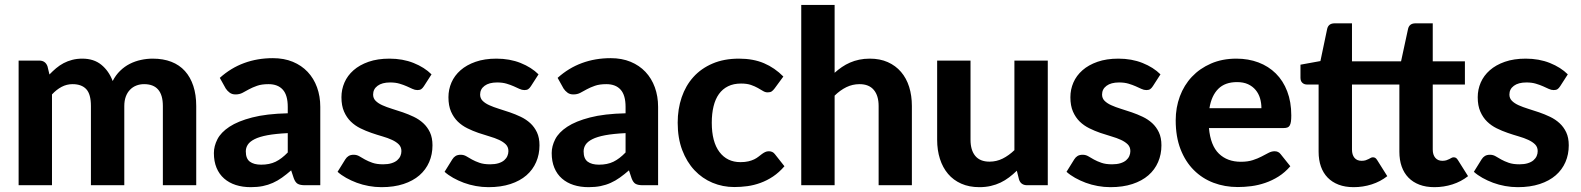

<svg xmlns="http://www.w3.org/2000/svg" viewBox="-20 -766 6537 794"><path d="M57 0V-515.5H142Q168 -515.5 176.5 -491.5L184.5 -458Q198 -472 212.2 -484Q226.5 -496 243 -504.8Q259.5 -513.5 278.8 -518.5Q298 -523.5 320.5 -523.5Q368 -523.5 399 -498.2Q430 -473 446 -431Q458.5 -455.5 476.8 -473.2Q495 -491 516.8 -502Q538.5 -513 562.8 -518.2Q587 -523.5 611.5 -523.5Q655 -523.5 688.5 -510.5Q722 -497.5 744.8 -472.2Q767.5 -447 779.5 -410.5Q791.5 -374 791.5 -327.5V0H653.5V-327.5Q653.5 -418 576 -418Q558.5 -418 543.8 -412.2Q529 -406.5 517.8 -395Q506.5 -383.5 500.2 -366.5Q494 -349.5 494 -327.5V0H356V-327.5Q356 -376.5 336.8 -397.2Q317.5 -418 280 -418Q256 -418 234.8 -406.8Q213.5 -395.5 195 -375.5V0Z M1170 -215.5Q1119.5 -213 1086 -206.8Q1052.5 -200.5 1032.8 -190.5Q1013 -180.5 1004.8 -167.8Q996.5 -155 996.5 -140Q996.5 -110 1013.2 -97.5Q1030 -85 1060 -85Q1094.5 -85 1119.8 -97.2Q1145 -109.5 1170 -135.5ZM889 -444Q934.5 -485 989.5 -505.2Q1044.5 -525.5 1108.5 -525.5Q1154.5 -525.5 1190.8 -510.5Q1227 -495.5 1252.2 -468.8Q1277.5 -442 1291 -405Q1304.5 -368 1304.5 -324V0H1241.5Q1222 0 1211.8 -5.5Q1201.5 -11 1195 -28.5L1184 -61.5Q1164.5 -44.5 1146.2 -31.5Q1128 -18.5 1108.5 -9.8Q1089 -1 1066.8 3.5Q1044.5 8 1017 8Q983 8 955 -1Q927 -10 906.8 -27.8Q886.5 -45.5 875.5 -72Q864.5 -98.5 864.5 -133Q864.5 -161.5 879 -190Q893.5 -218.5 928.8 -241.8Q964 -265 1022.8 -280.2Q1081.5 -295.5 1170 -297.5V-324Q1170 -372.5 1149.5 -395.2Q1129 -418 1090.5 -418Q1062 -418 1043 -411.2Q1024 -404.5 1009.8 -396.8Q995.5 -389 983 -382.2Q970.5 -375.5 954 -375.5Q939.5 -375.5 929.8 -382.8Q920 -390 913.5 -400Z M1733 -409.5Q1727.5 -401 1721.8 -397.2Q1716 -393.5 1706 -393.5Q1696 -393.5 1685.5 -398.5Q1675 -403.5 1662 -409.2Q1649 -415 1632.2 -420Q1615.5 -425 1593.5 -425Q1560 -425 1541.5 -411.2Q1523 -397.5 1523 -375Q1523 -359.5 1533.5 -349Q1544 -338.5 1561.2 -330.8Q1578.5 -323 1600.5 -316.2Q1622.5 -309.5 1645.8 -301.5Q1669 -293.5 1691 -283Q1713 -272.5 1730.2 -256.8Q1747.5 -241 1758 -218.8Q1768.5 -196.5 1768.5 -165Q1768.5 -127.5 1754.8 -95.8Q1741 -64 1714.5 -41Q1688 -18 1648.5 -5Q1609 8 1557.5 8Q1531 8 1505 3.2Q1479 -1.5 1455.5 -10.2Q1432 -19 1411.5 -30.5Q1391 -42 1376 -55.5L1408 -107Q1413.5 -116 1421.8 -121Q1430 -126 1443 -126Q1455.5 -126 1466 -119.8Q1476.5 -113.5 1489.5 -106.2Q1502.5 -99 1520.2 -92.8Q1538 -86.5 1564.5 -86.5Q1584.5 -86.5 1599 -91Q1613.5 -95.5 1622.5 -103.2Q1631.5 -111 1635.8 -120.8Q1640 -130.5 1640 -141Q1640 -158 1629.2 -168.8Q1618.5 -179.5 1601.2 -187.5Q1584 -195.5 1561.5 -202Q1539 -208.5 1515.8 -216.5Q1492.5 -224.5 1470.2 -235.5Q1448 -246.5 1430.8 -263.2Q1413.5 -280 1402.8 -304.5Q1392 -329 1392 -364Q1392 -396 1404.5 -424.8Q1417 -453.5 1442 -475.5Q1467 -497.5 1504.2 -510.5Q1541.5 -523.5 1590.5 -523.5Q1645.5 -523.5 1690.5 -505.5Q1735.5 -487.5 1764.5 -458.5Z M2175.5 -409.5Q2170 -401 2164.2 -397.2Q2158.5 -393.5 2148.5 -393.5Q2138.5 -393.5 2128 -398.5Q2117.5 -403.5 2104.5 -409.2Q2091.5 -415 2074.8 -420Q2058 -425 2036 -425Q2002.5 -425 1984 -411.2Q1965.5 -397.5 1965.5 -375Q1965.5 -359.5 1976 -349Q1986.5 -338.5 2003.8 -330.8Q2021 -323 2043 -316.2Q2065 -309.5 2088.2 -301.5Q2111.5 -293.5 2133.5 -283Q2155.5 -272.5 2172.8 -256.8Q2190 -241 2200.5 -218.8Q2211 -196.5 2211 -165Q2211 -127.5 2197.2 -95.8Q2183.5 -64 2157 -41Q2130.5 -18 2091 -5Q2051.5 8 2000 8Q1973.5 8 1947.5 3.2Q1921.5 -1.5 1898 -10.2Q1874.5 -19 1854 -30.5Q1833.5 -42 1818.5 -55.5L1850.5 -107Q1856 -116 1864.2 -121Q1872.5 -126 1885.5 -126Q1898 -126 1908.5 -119.8Q1919 -113.5 1932 -106.2Q1945 -99 1962.8 -92.8Q1980.5 -86.5 2007 -86.5Q2027 -86.5 2041.5 -91Q2056 -95.5 2065 -103.2Q2074 -111 2078.2 -120.8Q2082.5 -130.5 2082.5 -141Q2082.5 -158 2071.8 -168.8Q2061 -179.5 2043.8 -187.5Q2026.5 -195.5 2004 -202Q1981.5 -208.5 1958.2 -216.5Q1935 -224.5 1912.8 -235.5Q1890.5 -246.5 1873.2 -263.2Q1856 -280 1845.2 -304.5Q1834.5 -329 1834.5 -364Q1834.5 -396 1847 -424.8Q1859.5 -453.5 1884.5 -475.5Q1909.5 -497.5 1946.8 -510.5Q1984 -523.5 2033 -523.5Q2088 -523.5 2133 -505.5Q2178 -487.5 2207 -458.5Z M2567 -215.5Q2516.5 -213 2483 -206.8Q2449.5 -200.5 2429.8 -190.5Q2410 -180.5 2401.8 -167.8Q2393.5 -155 2393.5 -140Q2393.5 -110 2410.2 -97.5Q2427 -85 2457 -85Q2491.5 -85 2516.8 -97.2Q2542 -109.5 2567 -135.5ZM2286 -444Q2331.5 -485 2386.5 -505.2Q2441.5 -525.5 2505.5 -525.5Q2551.5 -525.5 2587.8 -510.5Q2624 -495.5 2649.2 -468.8Q2674.5 -442 2688 -405Q2701.5 -368 2701.5 -324V0H2638.5Q2619 0 2608.8 -5.5Q2598.5 -11 2592 -28.5L2581 -61.5Q2561.5 -44.5 2543.2 -31.5Q2525 -18.5 2505.5 -9.8Q2486 -1 2463.8 3.5Q2441.5 8 2414 8Q2380 8 2352 -1Q2324 -10 2303.8 -27.8Q2283.5 -45.5 2272.5 -72Q2261.5 -98.5 2261.5 -133Q2261.5 -161.5 2276 -190Q2290.5 -218.5 2325.8 -241.8Q2361 -265 2419.8 -280.2Q2478.5 -295.5 2567 -297.5V-324Q2567 -372.5 2546.5 -395.2Q2526 -418 2487.5 -418Q2459 -418 2440 -411.2Q2421 -404.5 2406.8 -396.8Q2392.5 -389 2380 -382.2Q2367.5 -375.5 2351 -375.5Q2336.5 -375.5 2326.8 -382.8Q2317 -390 2310.5 -400Z M3183.5 -400.5Q3177.5 -392.5 3171.5 -388.2Q3165.5 -384 3154.5 -384Q3144.5 -384 3135.2 -389.8Q3126 -395.5 3114 -402.2Q3102 -409 3085.5 -414.8Q3069 -420.5 3044.5 -420.5Q3013.5 -420.5 2990.8 -409.2Q2968 -398 2953 -377Q2938 -356 2930.8 -326Q2923.5 -296 2923.5 -258.5Q2923.5 -179.5 2955.2 -137.5Q2987 -95.5 3042 -95.5Q3061 -95.5 3074.8 -98.8Q3088.5 -102 3098.8 -107Q3109 -112 3116.5 -118Q3124 -124 3130.8 -129Q3137.5 -134 3144.2 -137.2Q3151 -140.5 3159.5 -140.5Q3175.5 -140.5 3184.5 -128.5L3224 -78.5Q3202 -53 3177 -36.2Q3152 -19.5 3125.2 -9.8Q3098.5 0 3071 3.8Q3043.5 7.5 3016.5 7.5Q2969 7.5 2926.5 -10.2Q2884 -28 2852 -62Q2820 -96 2801.2 -145.5Q2782.5 -195 2782.5 -258.5Q2782.5 -315 2799 -363.5Q2815.5 -412 2847.5 -447.5Q2879.5 -483 2926.8 -503.2Q2974 -523.5 3036 -523.5Q3095 -523.5 3139.5 -504.5Q3184 -485.5 3219.5 -449.5Z M3431.5 -465Q3446 -478 3461.8 -488.8Q3477.5 -499.5 3495.2 -507.2Q3513 -515 3533.2 -519.2Q3553.5 -523.5 3577 -523.5Q3619 -523.5 3651.5 -509Q3684 -494.5 3706.2 -468.5Q3728.5 -442.5 3739.8 -406.5Q3751 -370.5 3751 -327.5V0H3613.5V-327.5Q3613.5 -370.5 3593.5 -394.2Q3573.5 -418 3534.5 -418Q3505.5 -418 3480 -405.5Q3454.5 -393 3431.5 -370.5V0H3293.5V-745.5H3431.5Z M4313 -515.5V0H4228Q4201.5 0 4194 -24L4185 -60Q4169.5 -45 4153 -32.5Q4136.5 -20 4117.8 -11Q4099 -2 4077.2 3Q4055.5 8 4030 8Q3988 8 3955.2 -6.5Q3922.5 -21 3900.5 -47Q3878.5 -73 3867 -109Q3855.5 -145 3855.5 -188V-515.5H3993.5V-188Q3993.5 -145 4013.2 -121.2Q4033 -97.5 4072 -97.5Q4101 -97.5 4126.5 -110.2Q4152 -123 4175 -145V-515.5Z M4747.5 -409.5Q4742 -401 4736.2 -397.2Q4730.5 -393.5 4720.5 -393.5Q4710.5 -393.5 4700 -398.5Q4689.5 -403.5 4676.5 -409.2Q4663.5 -415 4646.8 -420Q4630 -425 4608 -425Q4574.5 -425 4556 -411.2Q4537.5 -397.5 4537.5 -375Q4537.5 -359.5 4548 -349Q4558.5 -338.5 4575.8 -330.8Q4593 -323 4615 -316.2Q4637 -309.5 4660.2 -301.5Q4683.5 -293.5 4705.5 -283Q4727.5 -272.5 4744.8 -256.8Q4762 -241 4772.5 -218.8Q4783 -196.5 4783 -165Q4783 -127.5 4769.2 -95.8Q4755.5 -64 4729 -41Q4702.5 -18 4663 -5Q4623.5 8 4572 8Q4545.5 8 4519.5 3.2Q4493.5 -1.5 4470 -10.2Q4446.5 -19 4426 -30.5Q4405.5 -42 4390.5 -55.5L4422.5 -107Q4428 -116 4436.2 -121Q4444.5 -126 4457.5 -126Q4470 -126 4480.5 -119.8Q4491 -113.5 4504 -106.2Q4517 -99 4534.8 -92.8Q4552.5 -86.5 4579 -86.5Q4599 -86.5 4613.5 -91Q4628 -95.5 4637 -103.2Q4646 -111 4650.2 -120.8Q4654.5 -130.5 4654.5 -141Q4654.5 -158 4643.8 -168.8Q4633 -179.5 4615.8 -187.5Q4598.5 -195.5 4576 -202Q4553.5 -208.5 4530.2 -216.5Q4507 -224.5 4484.8 -235.5Q4462.5 -246.5 4445.2 -263.2Q4428 -280 4417.2 -304.5Q4406.5 -329 4406.5 -364Q4406.5 -396 4419 -424.8Q4431.5 -453.5 4456.5 -475.5Q4481.5 -497.5 4518.8 -510.5Q4556 -523.5 4605 -523.5Q4660 -523.5 4705 -505.5Q4750 -487.5 4779 -458.5Z M5196.5 -318.5Q5196.5 -340 5190.8 -359.5Q5185 -379 5172.5 -394Q5160 -409 5141 -417.8Q5122 -426.5 5095.5 -426.5Q5046 -426.5 5018 -398.5Q4990 -370.5 4981.5 -318.5ZM4979.5 -236.5Q4986 -164 5020.8 -130.5Q5055.5 -97 5111.5 -97Q5140 -97 5160.8 -103.8Q5181.5 -110.5 5197.2 -118.8Q5213 -127 5225.8 -133.8Q5238.5 -140.5 5251 -140.5Q5267 -140.5 5276 -128.5L5316 -78.5Q5294 -53 5267.5 -36.2Q5241 -19.5 5212.5 -9.8Q5184 0 5155 3.8Q5126 7.5 5099 7.5Q5045 7.5 4998.2 -10.2Q4951.5 -28 4916.8 -62.8Q4882 -97.5 4862 -149Q4842 -200.5 4842 -268.5Q4842 -321 4859.2 -367.5Q4876.5 -414 4909 -448.5Q4941.5 -483 4988 -503.2Q5034.5 -523.5 5093 -523.5Q5142.5 -523.5 5184.2 -507.8Q5226 -492 5256.2 -462Q5286.5 -432 5303.2 -388.2Q5320 -344.5 5320 -288.5Q5320 -273 5318.5 -263Q5317 -253 5313.5 -247Q5310 -241 5304 -238.8Q5298 -236.5 5288.5 -236.5Z M5578 8Q5543 8 5516 -2.2Q5489 -12.5 5470.5 -31.5Q5452 -50.5 5442.5 -77.5Q5433 -104.5 5433 -138.5V-416.5H5384.5Q5373.5 -416.5 5365.8 -423.5Q5358 -430.5 5358 -444.5V-498.5L5440.5 -513.5L5468.5 -647Q5474 -669.5 5499 -669.5H5571V-512.5H5774L5803 -647Q5808.5 -669.5 5833.5 -669.5H5905V-512.5H6038V-416.5H5905V-147.5Q5905 -126 5915.5 -113.5Q5926 -101 5944.5 -101Q5954.5 -101 5961.5 -103.2Q5968.5 -105.5 5973.5 -108.2Q5978.5 -111 5982.8 -113.2Q5987 -115.5 5991.5 -115.5Q5997.5 -115.5 6001.5 -112.8Q6005.5 -110 6009.5 -103.5L6051 -37.5Q6022.5 -15 5986.5 -3.5Q5950.5 8 5912 8Q5877 8 5850 -2.2Q5823 -12.5 5804.5 -31.5Q5786 -50.5 5776.5 -77.5Q5767 -104.5 5767 -138.5V-416.5H5571V-147.5Q5571 -126 5581.2 -113.5Q5591.5 -101 5610.5 -101Q5620.5 -101 5627.5 -103.2Q5634.5 -105.5 5639.5 -108.2Q5644.5 -111 5648.8 -113.2Q5653 -115.5 5657.5 -115.5Q5663.5 -115.5 5667.5 -112.8Q5671.5 -110 5675.5 -103.5L5717 -37.5Q5688.5 -15 5652.5 -3.5Q5616.5 8 5578 8Z M6432 -409.5Q6426.5 -401 6420.8 -397.2Q6415 -393.5 6405 -393.5Q6395 -393.5 6384.5 -398.5Q6374 -403.5 6361 -409.2Q6348 -415 6331.2 -420Q6314.5 -425 6292.5 -425Q6259 -425 6240.5 -411.2Q6222 -397.5 6222 -375Q6222 -359.5 6232.5 -349Q6243 -338.5 6260.2 -330.8Q6277.5 -323 6299.5 -316.2Q6321.5 -309.5 6344.8 -301.5Q6368 -293.5 6390 -283Q6412 -272.5 6429.2 -256.8Q6446.5 -241 6457 -218.8Q6467.5 -196.5 6467.5 -165Q6467.5 -127.5 6453.8 -95.8Q6440 -64 6413.5 -41Q6387 -18 6347.5 -5Q6308 8 6256.5 8Q6230 8 6204 3.2Q6178 -1.5 6154.5 -10.2Q6131 -19 6110.5 -30.5Q6090 -42 6075 -55.5L6107 -107Q6112.5 -116 6120.8 -121Q6129 -126 6142 -126Q6154.5 -126 6165 -119.8Q6175.5 -113.5 6188.5 -106.2Q6201.5 -99 6219.2 -92.8Q6237 -86.5 6263.5 -86.5Q6283.5 -86.5 6298 -91Q6312.5 -95.5 6321.5 -103.2Q6330.5 -111 6334.8 -120.8Q6339 -130.5 6339 -141Q6339 -158 6328.2 -168.8Q6317.5 -179.5 6300.2 -187.5Q6283 -195.5 6260.5 -202Q6238 -208.5 6214.8 -216.5Q6191.5 -224.5 6169.2 -235.5Q6147 -246.5 6129.8 -263.2Q6112.5 -280 6101.8 -304.5Q6091 -329 6091 -364Q6091 -396 6103.5 -424.8Q6116 -453.5 6141 -475.5Q6166 -497.5 6203.2 -510.5Q6240.5 -523.5 6289.5 -523.5Q6344.5 -523.5 6389.5 -505.5Q6434.5 -487.5 6463.5 -458.5Z"/></svg>

Font: LatoLatin Heavy
Style: Regular
Weight: 800
Designer: Lukasz Dziedzic with Adam Twardoch and Botio Nikoltchev
Foundry: tyPoland Lukasz Dziedzic
Version: Version 2.015; 2015-08-06; http://www.latofonts.com/